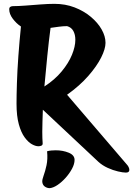

<svg xmlns="http://www.w3.org/2000/svg" viewBox="-20 -748 693 999"><path d="M180 13Q165 13 146 2.5Q127 -8 108.5 -33Q90 -58 78 -101Q66 -144 66 -209Q66 -250 68 -314.5Q70 -379 75.5 -455.5Q81 -532 89 -610Q65 -626 46.5 -650.5Q28 -675 28 -700Q28 -709 34 -712.5Q40 -716 47 -716Q75 -716 113.5 -719Q152 -722 192 -725Q232 -728 263 -728Q320 -728 368 -709.5Q416 -691 452.5 -660.5Q489 -630 509 -594.5Q529 -559 529 -525Q529 -494 506.5 -449Q484 -404 439.5 -353Q395 -302 329 -255L640 108Q645 113 649 121Q653 129 653 136Q653 150 635 150Q620 150 594 144Q568 138 540.5 125.5Q513 113 492 94L203 -177Q202 -146 201 -116.5Q200 -87 200 -62Q200 -45 200.5 -30Q201 -15 202 -2V-1Q202 7 195 10Q188 13 180 13ZM329 -612Q309 -612 286.5 -609Q264 -606 243 -603Q234 -535 226 -455.5Q218 -376 211 -298Q265 -333 301 -376.5Q337 -420 354.5 -463Q372 -506 372 -541Q372 -568 361.5 -587Q351 -606 329 -612ZM239 231Q225 231 213.5 223Q202 215 200 199Q199 187 207 165.5Q215 144 222 112Q229 80 225 39Q236 36 247.5 35Q259 34 270 34Q307 34 337.5 46.5Q368 59 368 84Q368 105 355 129.5Q342 154 322 176.5Q302 199 280 214Q258 229 239 231Z"/></svg>

Font: Protest Riot
Style: Regular
Weight: 400
Designer: Octavio Pardo
Foundry: Ashler Design
Version: Version 2.005; ttfautohint (v1.8.4.7-5d5b)